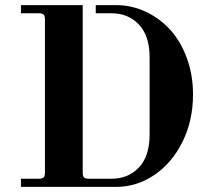

<svg xmlns="http://www.w3.org/2000/svg" viewBox="-20 -732 826 752"><path d="M355 -712V-680H417C460.3 -680 496 -665.3 524 -636C552 -606.7 566 -563.3 566 -506V-206C566 -148.7 552 -105.3 524 -76C496 -46.7 460.3 -32 417 -32H328C318.7 -32 312.3 -33.7 309 -37C305.7 -40.3 304 -46.7 304 -56V-656V-712H62V-680H132C141.3 -680 147.7 -678.3 151 -675C154.3 -671.7 156 -665.3 156 -656V-56C156 -46.7 154.3 -40.3 151 -37C147.7 -33.7 141.3 -32 132 -32H62V0H434C488.7 0 539 -15.7 585 -47C631 -78.3 667.7 -121.7 695 -177C722.3 -232.3 736 -294 736 -362C736 -412.7 728 -460 712 -504C696 -548 674.3 -585 647 -615C619.7 -645 587.7 -668.7 551 -686C514.3 -703.3 475.3 -712 434 -712Z"/></svg>

Font: Km Standard TT
Style: Bold
Weight: 700
Designer: Alexey Kryukov <alexios@thessalonica.org.ru>
Version: Version 2.0.2